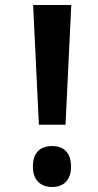

<svg xmlns="http://www.w3.org/2000/svg" viewBox="-20 -734 390 765"><path d="M135 -237H241L264 -714H112ZM111 -70C111 -18 140 11 188 11C234 11 263 -17 263 -70C263 -124 236 -152 188 -152C137 -152 111 -123 111 -70Z"/></svg>

Font: Noto Sans Gurmukhi UI ExtraCondensed
Style: Bold
Weight: 700
Width: 2
Designer: Jelle Bosma - Monotype Design Team
Foundry: Monotype Imaging Inc.
Version: Version 2.004